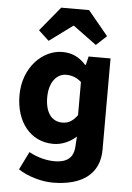

<svg xmlns="http://www.w3.org/2000/svg" viewBox="-61 -789 706 1029"><g transform="rotate(5 291.5 -275.0)"><path d="M261 194C422 194 513 124 513 -5V-496H395L384 -450H380C343 -491 303 -508 253 -508C149 -508 44 -409 44 -257C44 -114 124 -13 247 -13C293 -13 337 -33 370 -63L366 -1C361 46 334 79 261 79C221 79 171 68 124 42L76 139C133 176 207 194 261 194ZM285 -131C228 -131 193 -177 193 -259C193 -342 235 -388 284 -388C311 -388 340 -380 366 -356V-178C340 -143 317 -131 285 -131ZM118 -613 174 -561 299 -653H303L428 -561L484 -613L376 -744H226Z"/></g></svg>

Font: Giro Sans Regular
Style: Bold
Weight: 700
Designer: Paul D. Hunt
Foundry: Adobe Systems Incorporated
Version: Version 1.000;PS 1.0;hotconv 1.0.88;makeotf.lib2.5.647800